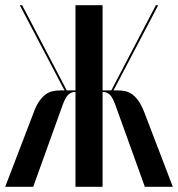

<svg xmlns="http://www.w3.org/2000/svg" viewBox="-25 -719 685 739"><path d="M640.2 0 531.5 -283.8Q521.2 -310.8 509.9 -327.8Q498.5 -344.8 485.9 -354.5Q473.2 -364.2 458.9 -367.6Q444.5 -371 428.2 -371H341.2V-365H374Q388 -364.2 398.8 -353.2Q409.5 -342.2 420.2 -311.8L532.5 0ZM584 -699H575L397.8 -360.5L404 -356ZM369.8 -699H265.5V0H369.8ZM102.8 0 215 -311.8Q225.8 -342.2 236.5 -353.2Q247.2 -364.2 261.2 -365H294V-371H207Q190.8 -371 176.4 -367.6Q162 -364.2 149.2 -354.5Q136.5 -344.8 124.9 -327.8Q113.2 -310.8 103.8 -283.8L-5 0ZM60.2 -699H51.2L231.2 -356L237.5 -360.5Z"/></svg>

Font: Moniqa Black
Style: Regular
Weight: 900
Designer: Rajesh Rajput
Foundry: Rajesh Rajput
Version: Version 1.000